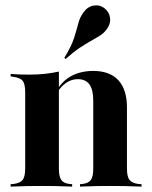

<svg xmlns="http://www.w3.org/2000/svg" viewBox="-20 -692 563 712"><path d="M135.5 -2.4Q109.7 -2.4 83.1 -2Q56.5 -1.6 19.4 0V-8.9L29.8 -9.7Q54.8 -12.9 64.1 -25Q73.4 -37.1 73.4 -66.9V-208.9H198.4V-66.9Q198.4 -37.1 207.3 -24.6Q216.1 -12.1 238.7 -9.7L247.6 -8.9V0Q211.3 -1.6 185.9 -2Q160.5 -2.4 135.5 -2.4ZM73.4 -208.9V-350Q73.4 -380.6 64.1 -392.3Q54.8 -404 28.2 -407.3L19.4 -408.9V-417.7Q41.1 -416.1 57.7 -415.7Q74.2 -415.3 90.3 -415.3Q119.4 -415.3 146 -418.1Q172.6 -421 198.4 -426.6V-417.7V-208.9ZM325.8 -208.9V-319.4Q325.8 -359.7 311.7 -379Q297.6 -398.4 268.5 -398.4Q239.5 -398.4 214.9 -376.6Q190.3 -354.8 171.8 -307.3L169.4 -310.5Q191.1 -373.4 230.2 -401.2Q269.4 -429 325.8 -429Q387.1 -429 419 -394.4Q450.8 -359.7 450.8 -293.5V-208.9ZM387.9 -2.4Q363.7 -2.4 338.3 -2Q312.9 -1.6 276.6 0V-8.9L284.7 -9.7Q308.1 -12.1 316.9 -24.6Q325.8 -37.1 325.8 -66.9V-208.9H450.8V-66.9Q450.8 -37.1 460.1 -25Q469.4 -12.9 493.5 -9.7L504.8 -8.9V0Q466.9 -1.6 440.7 -2Q414.5 -2.4 387.9 -2.4ZM223.4 -473.4 218.5 -477.4Q245.2 -521 254.8 -551.6Q264.5 -582.3 270.2 -604.8Q275.8 -627.4 289.5 -646Q304.8 -667.7 327.8 -671.4Q350.8 -675 368.5 -660.5Q386.3 -646 388.3 -623.8Q390.3 -601.6 374.2 -581.5Q363.7 -567.7 349.2 -558.9Q334.7 -550 316.5 -539.9Q298.4 -529.8 275.4 -514.5Q252.4 -499.2 223.4 -473.4Z"/></svg>

Font: Playfair 144pt SemiCondensed ExtraBold
Style: Regular
Weight: 800
Width: 4
Designer: Claus Eggers Sørensen
Foundry: Claus Eggers Sørensen
Version: Version 2.203